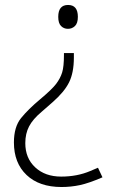

<svg xmlns="http://www.w3.org/2000/svg" viewBox="-20 -561 461 774"><path d="M214.8 -493.2Q214.8 -541 254.4 -541Q293.9 -541 293.9 -493.2Q293.9 -467.3 282.2 -456.1Q270.5 -444.8 253.9 -444.8Q237.3 -444.8 226.1 -456.1Q214.8 -467.3 214.8 -493.2ZM277.8 -347.2V-329.1Q277.8 -268.1 258.5 -229.2Q239.3 -190.4 191.9 -148.9L147.9 -110.4Q112.3 -80.6 97.2 -51.5Q82 -22.5 82 16.1Q82 76.7 122.1 113.8Q162.1 150.9 226.6 150.9Q291 150.9 343.8 128.4L375 115.2L393.1 153.8Q338.9 177.2 302.5 185.1Q266.1 192.9 228 192.9Q138.2 192.9 87.2 144.5Q36.1 96.2 36.1 13.2Q36.1 -49.3 64.9 -85Q93.8 -120.6 141.6 -160.6Q189.5 -200.7 206.3 -222.9Q223.1 -245.1 230.5 -268.8Q237.8 -292.5 237.8 -339.8V-347.2Z"/></svg>

Font: OpenSans-Light
Style: Regular
Weight: 300
Foundry: Ascender Corporation
Version: Version 1.10